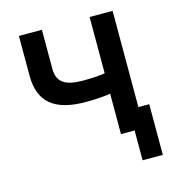

<svg xmlns="http://www.w3.org/2000/svg" viewBox="-104 -640 807 871"><g transform="rotate(-15 300.0 -205.0)"><path d="M503 -550H395V-286C381 -282 338 -279 291 -279C207 -279 171 -305 171 -366V-550H63V-363C63 -239 133 -181 282 -182C330 -182 377 -186 395 -190V0H459V140H554V-98H503Z"/></g></svg>

Font: Tekne LDO SemiBold
Style: Regular
Weight: 600
Monospace: yes
Designer: Alessio Laiso, Mario Rullo, Paolo Rosset
Foundry: Alessio Laiso
Version: Version 1.000;hotconv 1.0.109;makeotfexe 2.5.65596